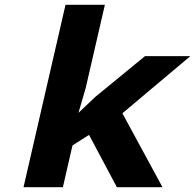

<svg xmlns="http://www.w3.org/2000/svg" viewBox="-20 -780 813 800"><path d="M337 -413 307 -310 378 -377 584 -546H773L490 -308L657 0H467L351 -218L282 -174L242 0H78L253 -760H417Z"/></svg>

Font: Passageway
Style: BdIt
Weight: 700
Foundry: Ascender Corporation
Version: Version 1.11